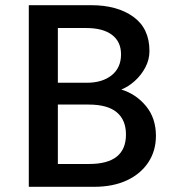

<svg xmlns="http://www.w3.org/2000/svg" viewBox="-20 -720 674 740"><path d="M91 0V-700H331.5Q432 -700 494 -655.2Q556 -610.5 556 -523.5Q556 -490 540.2 -460.2Q524.5 -430.5 499.5 -408Q474.5 -385.5 447.5 -375Q504.5 -357.5 542.8 -311Q581 -264.5 581 -196.5Q581 -139 551.8 -94.5Q522.5 -50 469.2 -25Q416 0 342.5 0ZM203 -401H314Q374.5 -401 410.5 -430Q446.5 -459 446.5 -510.5Q446.5 -559.5 411.5 -585.8Q376.5 -612 312.5 -612H203ZM203 -88H323.5Q465.5 -88 465.5 -201.5Q465.5 -257.5 430 -287.2Q394.5 -317 321.5 -317H203Z"/></svg>

Font: Geologica
Style: Regular
Weight: 400
Designer: Sindre Bremnes, Frode Helland
Foundry: Monokrom Skriftforlag AS
Version: Version 1.010; ttfautohint (v1.8.4.7-5d5b);gftools[0.9.28]